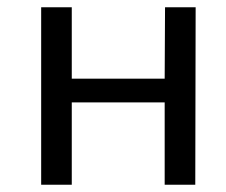

<svg xmlns="http://www.w3.org/2000/svg" viewBox="-20 -507 619 527"><path d="M516 0H432V-226H177V0H93V-487H177V-291H432L433 -487H517Z"/></svg>

Font: Taylor Sans
Style: Regular
Weight: 400
Italic angle: -8°
Designer: Natanael Gama
Version: Version 1.001 September 8, 2015